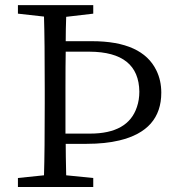

<svg xmlns="http://www.w3.org/2000/svg" viewBox="-20 -749 698 769"><path d="M338.9 -542H243.2Q242.2 -492.2 242.2 -394.5V-336.9V-213.9H340.8Q493.2 -213.9 528.3 -320.3Q538.1 -348.6 538.1 -381.8Q536.1 -541 338.9 -542ZM327.1 -172.9H243.2Q243.2 -129.9 245.1 -46.9L353.5 -36.1V0H51.8V-36.1L156.2 -46.9Q159.2 -142.6 159.2 -336.9V-391.6Q159.2 -586.9 156.2 -682.6L51.8 -694.3V-728.5H353.5V-694.3L245.1 -681.6Q244.1 -665 243.7 -632.8Q243.2 -600.6 243.2 -584H348.6Q549.8 -584 606.4 -466.8Q626 -426.8 626 -377.9Q626 -226.6 458 -186.5Q401.4 -172.9 327.1 -172.9Z"/></svg>

Font: GenYoMin JP Regular
Style: Regular
Weight: 400
Version: Version 1.001;PS 1;hotconv 16.6.51;makeotf.lib2.5.65220 DEVE